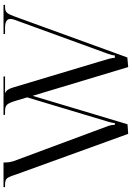

<svg xmlns="http://www.w3.org/2000/svg" viewBox="156 -916 768 1121"><g transform="rotate(-90 540.5 -355.0)"><path d="M9 -719H153V-705Q153 -686 160 -662L367 -105Q373 -87 373 -69H383Q383 -82 390 -105L533 -581L513 -648Q502 -685 491 -697.5Q480 -710 454 -710H431V-719H655V-710H560V-708Q580 -701 591 -662L758 -105Q764 -81 764 -69H778Q778 -84 787 -108L984 -649Q991 -667 991 -678Q991 -710 941 -710H903V-719H1073V-710H1058Q1036 -710 1025.5 -696.5Q1015 -683 1003 -648L766 4L710 9L542 -549L376 5L320 9L82 -648Q70 -687 60 -698.5Q50 -710 24 -710H9Z"/></g></svg>

Font: FoglihtenNo06
Style: Regular
Weight: 500
Designer: gluk (gluksza@wp.pl)
Foundry: gluk (gluksza@wp.pl)
Version: Version 0.76